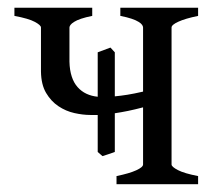

<svg xmlns="http://www.w3.org/2000/svg" viewBox="-20 -474 557 494"><path d="M279.8 0V-21Q313 -27.8 330.6 -35.9Q348.1 -43.9 348.1 -50.8V-197.8Q327.6 -192.4 309.8 -188.7Q292 -185.1 275.4 -182.6V-83Q267.6 -80.1 259.3 -77.4Q251 -74.7 243.7 -72.3L231.4 -83V-178.2H212.4Q193.4 -178.2 171.4 -183.1Q149.4 -188 130.4 -200.7Q111.3 -213.4 98.6 -234.9Q85.9 -256.3 85.4 -290V-403.3Q85.4 -409.2 69.6 -417.7Q53.7 -426.3 17.1 -433.1V-454.1H217.3V-433.1Q200.2 -429.7 188.7 -425.8Q177.2 -421.9 170.7 -417.7Q164.1 -413.6 161.4 -409.9Q158.7 -406.2 158.7 -403.3V-315.4Q159.2 -293.5 164.6 -277.1Q169.9 -260.7 179.7 -249.8Q189.5 -238.8 202.6 -232.7Q215.8 -226.6 231.4 -225.1V-339.4L264.2 -351.6L275.4 -339.4V-226.1Q290.5 -227.5 307.6 -230.2Q324.7 -232.9 348.1 -238.3V-403.3Q348.1 -406.2 345.7 -409.9Q343.3 -413.6 336.7 -417.7Q330.1 -421.9 318.6 -425.8Q307.1 -429.7 289.6 -433.1V-454.1H489.7V-433.1Q456.5 -426.3 439 -418.2Q421.4 -410.2 421.4 -403.3V-50.8Q421.4 -44.9 437.7 -36.4Q454.1 -27.8 489.7 -21V0Z"/></svg>

Font: Gentium Plus CyrE
Style: Regular
Weight: 400
Designer: J. Victor Gaultney, Annie Olsen, Iska Routamaa, Becca Hirsbrunner
Foundry: SIL International
Version: Version 5.000